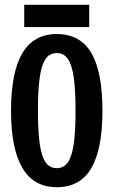

<svg xmlns="http://www.w3.org/2000/svg" viewBox="-20 -778 478 808"><path d="M218.8 9.8Q122.1 9.8 74.2 -71.3Q26.4 -152.3 26.4 -311.5Q26.4 -473.6 74.2 -554.2Q122.1 -634.8 218.8 -634.8Q317.4 -634.8 364.3 -555.2Q411.1 -475.6 411.1 -311.5Q411.1 -150.4 364.3 -70.3Q317.4 9.8 218.8 9.8ZM218.8 -70.3Q248 -70.3 265.1 -94.2Q282.2 -118.2 290 -170.4Q297.9 -222.7 297.9 -311.5Q297.9 -401.4 290 -454.1Q282.2 -506.8 265.1 -530.8Q248 -554.7 218.8 -554.7Q189.5 -554.7 172.4 -530.8Q155.3 -506.8 147.5 -454.1Q139.6 -401.4 139.6 -311.5Q139.6 -222.7 147.5 -170.4Q155.3 -118.2 172.4 -94.2Q189.5 -70.3 218.8 -70.3ZM82 -664.1V-757.8H355.5V-664.1Z"/></svg>

Font: Sudo Variable
Style: Regular
Weight: 400
Monospace: yes
Designer: Jens Kutilek
Foundry: Jens Kutilek
Version: Version 0.040